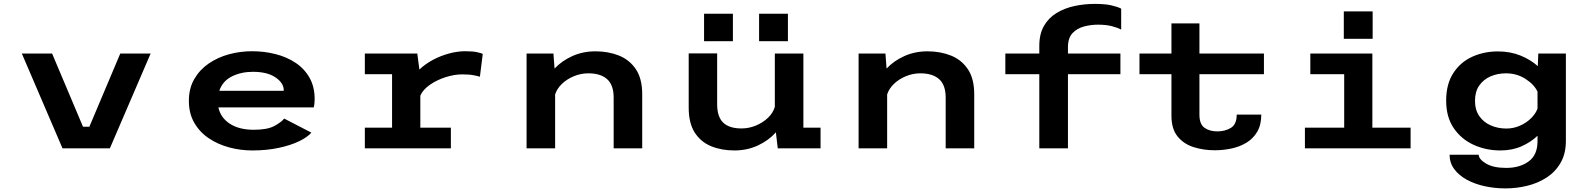

<svg xmlns="http://www.w3.org/2000/svg" viewBox="-20 -782 8398 1012"><path d="M309.5 0 95 -500H254.5L417.5 -114H451L614 -500H774L559 0Z M1309.5 11Q1247.5 11 1188 -5Q1128.5 -21 1080.5 -53.2Q1032.5 -85.5 1004 -134.8Q975.5 -184 975.5 -250.5Q975.5 -316 1003.8 -365Q1032 -414 1079.5 -446.8Q1127 -479.5 1186.5 -495.8Q1246 -512 1308.5 -512Q1372.5 -512 1431.8 -497Q1491 -482 1537.5 -451.2Q1584 -420.5 1611.2 -372.8Q1638.5 -325 1638.5 -259.5Q1638.5 -246.5 1637.2 -235Q1636 -223.5 1634 -216H1131Q1143 -161 1192 -129.5Q1241 -98 1317.5 -98Q1390 -98 1427 -118.5Q1464 -139 1478 -157L1621 -83Q1601 -59 1556.5 -37.5Q1512 -16 1448.8 -2.5Q1385.5 11 1309.5 11ZM1313 -403.5Q1251 -403.5 1202.2 -379.2Q1153.5 -355 1136 -303.5H1475.5V-307Q1475.5 -344.5 1432.2 -374Q1389 -403.5 1313 -403.5Z M1903 0V-109H2046.5V-391H1903V-500H2179.5L2190.5 -415.5Q2221.5 -445 2262.5 -466.8Q2303.5 -488.5 2347.5 -500.2Q2391.5 -512 2432 -512Q2472 -512 2494.2 -507Q2516.5 -502 2524.5 -498L2509.5 -377.5Q2501.5 -380.5 2477.8 -385.2Q2454 -390 2416.5 -390Q2375.5 -390 2329.5 -375.5Q2283.5 -361 2246.5 -335.5Q2209.5 -310 2195.5 -278V-109H2356.5V0Z M2755.5 0V-500H2897L2903 -420.5Q2940.5 -461 2996.2 -486.2Q3052 -511.5 3118.5 -511.5Q3186.5 -511.5 3242.2 -489.2Q3298 -467 3331.5 -417.2Q3365 -367.5 3365 -285V0H3214.5V-267.5Q3214.5 -334 3180 -364.8Q3145.5 -395.5 3081 -395.5Q3042.5 -395.5 3006 -380.8Q2969.5 -366 2942.8 -340.8Q2916 -315.5 2906 -284.5V0Z M3850.5 11Q3783 11 3728.5 -11.2Q3674 -33.5 3642 -83Q3610 -132.5 3610 -215.5V-500.5H3760V-233Q3760 -166 3792 -135.5Q3824 -105 3888.5 -105Q3927.5 -105 3964.2 -120.2Q4001 -135.5 4028 -161.2Q4055 -187 4064 -219V-500H4214.5V-109H4305V0H4079.5L4069.5 -84.5Q4032.5 -42.5 3975.8 -15.8Q3919 11 3850.5 11ZM3691 -709.5H3843V-565H3691ZM3981 -709.5H4133V-565H3981Z M4505.5 0V-500H4647L4653 -420.5Q4690.5 -461 4746.2 -486.2Q4802 -511.5 4868.5 -511.5Q4936.5 -511.5 4992.2 -489.2Q5048 -467 5081.5 -417.2Q5115 -367.5 5115 -285V0H4964.5V-267.5Q4964.5 -334 4930 -364.8Q4895.5 -395.5 4831 -395.5Q4792.5 -395.5 4756 -380.8Q4719.5 -366 4692.8 -340.8Q4666 -315.5 4656 -284.5V0Z M5458 0V-391H5279V-500H5458V-540.5Q5458 -603 5482.5 -645.5Q5507 -688 5549 -713.5Q5591 -739 5643.2 -750.2Q5695.5 -761.5 5751.5 -761.5Q5803.5 -761.5 5837 -754Q5870.5 -746.5 5889.5 -736.5V-626Q5871.5 -636 5840.8 -644Q5810 -652 5766.5 -652Q5730.5 -652 5694 -642.5Q5657.5 -633 5633.2 -607.5Q5609 -582 5609 -533V-500H5885.5V-391H5609V0Z M6154.5 -172V-391H5986V-500H6154.5V-658.5H6302V-500H6642V-391H6302V-177.5Q6302 -127.5 6328.8 -108.5Q6355.5 -89.5 6396.5 -89.5Q6437 -89.5 6467.8 -108Q6498.5 -126.5 6498.5 -178H6628Q6628 -124.5 6607 -88.2Q6586 -52 6550.8 -30.5Q6515.5 -9 6472 0.5Q6428.5 10 6383 10Q6322.5 10 6270.5 -6.8Q6218.5 -23.5 6186.5 -63.2Q6154.5 -103 6154.5 -172Z M7063 -722H7215V-577.5H7063ZM6858 0V-109H7065V-391H6886.5V-500H7213.5V-109H7415V0Z M7888 11Q7813.5 11 7748.2 -18.2Q7683 -47.5 7642.8 -106Q7602.5 -164.5 7602.5 -251.5Q7602.5 -338.5 7639.8 -396.2Q7677 -454 7739 -482.5Q7801 -511 7875.5 -511Q7941 -511 7994.8 -489Q8048.5 -467 8085.5 -433.5L8088 -500H8233.5V-40Q8233.5 27.5 8206.2 75.2Q8179 123 8133.2 153Q8087.5 183 8030.8 197Q7974 211 7915 211Q7858.5 211 7805.8 199.5Q7753 188 7711.2 165.2Q7669.5 142.5 7645 109.2Q7620.5 76 7620.5 33.5H7774Q7774.5 57.5 7812.8 80.2Q7851 103 7919 103Q7990.5 103 8037.2 69Q8084 35 8084 -38V-66.5Q8050 -33.5 8000.5 -11.2Q7951 11 7888 11ZM7754.5 -250.5Q7754.5 -202 7777.5 -169.5Q7800.5 -137 7838 -120.8Q7875.5 -104.5 7920 -104.5Q7957.5 -104.5 7991.5 -119.5Q8025.5 -134.5 8050 -158.8Q8074.5 -183 8084 -209.5V-299Q8066 -337 8020.5 -366.2Q7975 -395.5 7917.5 -395.5Q7873.5 -395.5 7836.5 -379.5Q7799.5 -363.5 7777 -331.5Q7754.5 -299.5 7754.5 -250.5Z"/></svg>

Font: Trispace SemiExpanded SemiBold
Style: Regular
Weight: 600
Width: 6
Designer: Tyler Finck
Foundry: Etcetera Type Company
Version: Version 1.210; ttfautohint (v1.8.3)